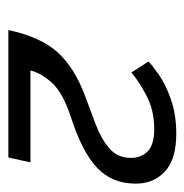

<svg xmlns="http://www.w3.org/2000/svg" viewBox="-11 -840 451 470"><g transform="rotate(90 215.0 -605.5)"><path d="M54 -400Q71 -479 108.5 -520.5Q146 -562 216 -588Q251 -601 285.5 -614Q320 -627 343.5 -647Q367 -667 367 -700Q367 -725 351 -741Q335 -757 296 -757Q250 -757 213.5 -737.5Q177 -718 158 -701L131 -743Q140 -752 163.5 -768.5Q187 -785 224 -798Q261 -811 308 -811Q370 -811 400 -783.5Q430 -756 430 -712Q430 -654 391.5 -617.5Q353 -581 270 -554Q208 -534 183.5 -507Q159 -480 153 -454H378L366 -400Z"/></g></svg>

Font: Raleway Medium
Style: Italic
Weight: 500
Italic angle: -12°
Designer: Matt McInerney, Pablo Impallari, Rodrigo Fuenzalida
Foundry: Matt McInerney, Pablo Impallari, Rodrigo Fuenzalida
Version: Version 4.026